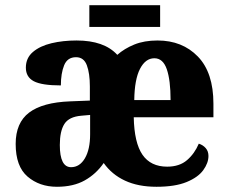

<svg xmlns="http://www.w3.org/2000/svg" viewBox="-20 -705 873 735"><path d="M198 10Q131 10 85.5 -29Q40 -68 40 -154Q40 -235 91.5 -274Q143 -313 248 -317L324 -320V-374Q324 -424 312.5 -455Q301 -486 271 -486Q238 -486 225.5 -455Q213 -424 213 -378Q140 -378 109.5 -394Q79 -410 79 -446Q79 -483 106 -506Q133 -529 177 -539.5Q221 -550 273 -550Q379 -550 429 -495Q456 -519 494 -534.5Q532 -550 583 -550Q678 -550 737.5 -488.5Q797 -427 797 -308V-256H492Q494 -158 525.5 -112.5Q557 -67 620 -67Q667 -67 696 -92Q725 -117 741 -155Q757 -150 767.5 -138Q778 -126 778 -108Q778 -81 758 -53.5Q738 -26 694 -8Q650 10 579 10Q509 10 458.5 -13.5Q408 -37 377 -81Q348 -39 304.5 -14.5Q261 10 198 10ZM633 -322Q633 -398 618.5 -440Q604 -482 571 -482Q537 -482 516 -441.5Q495 -401 494 -322ZM252 -65Q285 -65 305 -99Q325 -133 325 -191V-265L291 -262Q244 -258 226.5 -230.5Q209 -203 209 -150Q209 -65 252 -65ZM322 -602V-685H593V-602Z"/></svg>

Font: Noto Serif SemiCondensed ExtraBold
Style: Regular
Weight: 800
Width: 4
Designer: Monotype Design Team
Foundry: Monotype Imaging Inc.
Version: Version 2.015